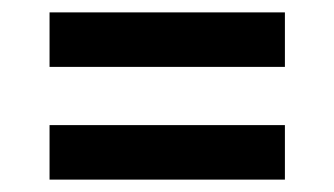

<svg xmlns="http://www.w3.org/2000/svg" viewBox="-20 -495 540 310"><path d="M60 -387V-475H440V-387ZM60 -205V-293H440V-205Z"/></svg>

Font: Iosevka Curly Semibold
Style: Regular
Weight: 600
Monospace: yes
Designer: Belleve Invis
Foundry: Belleve Invis
Version: Version 22.1.2; ttfautohint (v1.8.4)